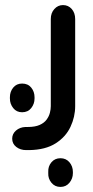

<svg xmlns="http://www.w3.org/2000/svg" viewBox="-20 -416 365 756"><path d="M95 175H83Q60 175 44 162.5Q28 150 28 130Q28 111 43 98Q58 85 80 84H89Q118 84 136 76Q154 68 163.5 55Q173 42 176.5 28Q180 14 180 2V-341Q180 -365 194 -380.5Q208 -396 228 -396Q249 -396 262.5 -380.5Q276 -365 276 -341V2Q276 44 257.5 83.5Q239 123 199 148.5Q159 174 95 175ZM67 26Q45 26 32 9.5Q19 -7 19 -28V-33Q19 -55 32 -71Q45 -87 67 -87Q90 -87 103 -71Q116 -55 116 -33V-28Q116 -7 103 9.5Q90 26 67 26ZM218 320Q196 320 182.5 303.5Q169 287 170 266V261Q169 239 182.5 223Q196 207 218 207Q240 207 253.5 223Q267 239 267 261V266Q267 287 253.5 303.5Q240 320 218 320Z"/></svg>

Font: Beiruti SemiBold
Style: Regular
Weight: 600
Designer: Arlette Boutros
Foundry: Boutros
Version: Version 1.41